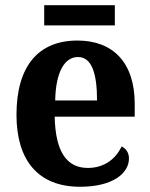

<svg xmlns="http://www.w3.org/2000/svg" viewBox="-20 -704 574 734"><path d="M149 -607H419V-684H149ZM286 10C415 10 473 -44 473 -98C473 -120 462 -136 445 -144C423 -98 380 -62 316 -62C236 -62 192 -122 189 -258H495V-307C495 -466 411 -549 276 -549C128 -549 43 -453 43 -265C43 -91 126 10 286 10ZM351 -320H191C193 -427 226 -486 278 -486C331 -486 351 -423 351 -320Z"/></svg>

Font: Noto Serif Bengali SemiCondensed
Style: Bold
Weight: 700
Width: 4
Designer: Juan Bruce, Universal Thirst, Indian Type Foundry and the Monotype Design Team.
Foundry: Monotype Imaging Inc.
Version: Version 2.003